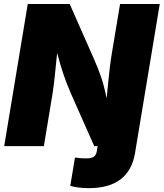

<svg xmlns="http://www.w3.org/2000/svg" viewBox="-20 -748 838 983"><path d="M339.8 203.6 363.8 58.6Q377.9 60.5 391.6 61.8Q405.3 63 419.4 63Q448.2 63 460.4 54.4Q472.7 45.9 476.1 23.9L480 0H462.4L344.7 -265.6Q320.3 -321.3 304.4 -368.7Q288.6 -416 272.5 -477.1Q266.6 -414.6 260.5 -358.2Q254.4 -301.8 248.5 -265.6L204.6 0H1.5L122.1 -727.5H336.9L462.9 -441.9Q482.9 -397 498.3 -351.3Q513.7 -305.7 525.9 -244.1Q531.2 -299.8 537.6 -360.4Q543.9 -420.9 550.3 -460.9L594.7 -727.5H797.9L677.2 0L671.4 35.6Q641.1 215.3 434.6 215.3Q380.9 215.3 339.8 203.6Z"/></svg>

Font: Inter Black
Style: Italic
Weight: 900
Italic angle: -9.39999°
Designer: Rasmus Andersson
Foundry: rsms
Version: Version 4.000;git-a52131595